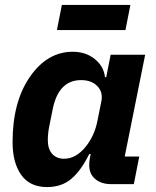

<svg xmlns="http://www.w3.org/2000/svg" viewBox="-20 -747 631 779"><path d="M211 -625 231 -727H509L489 -625ZM523 0H430Q391 0 366.5 -20.5Q342 -41 342 -77Q342 -92 345 -107L348 -122H342Q309 -55 269.5 -21.5Q230 12 171 12Q101 12 66 -37.5Q31 -87 31 -170Q31 -334 101.5 -435.5Q172 -537 275 -537Q328 -537 364.5 -507.5Q401 -478 406 -434H411L429 -525H569L486 -112H545ZM240 -103Q288 -103 327 -151Q363 -195 375 -255L391 -335Q399 -372 375.5 -397Q352 -422 309 -422Q218 -422 194 -305L180 -235Q174 -207 174 -178Q174 -143 191.5 -123Q209 -103 240 -103Z"/></svg>

Font: Aneliza
Style: Bold Italic
Weight: 700
Italic angle: -11.31°
Designer: Mike Abbink, Paul van der Laan, Pieter van Rosmalen
Foundry: Bold Monday
Version: Version 3.0